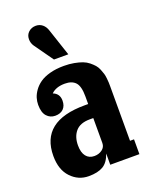

<svg xmlns="http://www.w3.org/2000/svg" viewBox="-141 -812 712 904"><g transform="rotate(-20 215.0 -359.5)"><path d="M250 -556.2H178.2L110.8 -650.9Q100.1 -666.5 100.1 -686Q100.1 -707.5 115 -721.2Q129.9 -734.9 151.9 -734.9Q170.4 -734.9 184.6 -723.4Q198.7 -711.9 205.1 -690.9ZM383.8 -347.2V-74.2H403.8V0H257.8V-56.2Q244.1 -15.6 217.5 0.2Q190.9 16.1 145 16.1Q93.3 16.1 56.6 -22.5Q20 -61 20 -129.9Q20 -304.2 240.2 -304.2H257.8V-342.8Q257.8 -393.6 240 -412.8Q222.2 -432.1 187 -432.1Q142.1 -432.1 118.2 -408.2Q149.9 -396 149.9 -360.8Q149.9 -334.5 135 -319.8Q120.1 -305.2 94.2 -305.2Q68.8 -305.2 52 -323.7Q35.2 -342.3 35.2 -380.9Q35.2 -397.9 40.3 -415Q45.4 -432.1 58.1 -450Q70.8 -467.8 90.1 -481.4Q109.4 -495.1 140.6 -503.7Q171.9 -512.2 210.9 -512.2Q238.8 -512.2 262.2 -507.8Q285.6 -503.4 302.5 -497.1Q319.3 -490.7 332.5 -480Q345.7 -469.2 354.2 -459.5Q362.8 -449.7 368.7 -435.5Q374.5 -421.4 377.4 -411.4Q380.4 -401.4 381.8 -387Q383.3 -372.6 383.5 -365.7Q383.8 -358.9 383.8 -347.2ZM202.1 -64Q224.6 -64 241.2 -76.2Q257.8 -88.4 257.8 -108.9V-233.9H240.2Q191.9 -233.9 168.9 -207.3Q146 -180.7 146 -137.2Q146 -101.6 160.9 -82.8Q175.8 -64 202.1 -64Z"/></g></svg>

Font: Margherita Black
Style: Regular
Weight: 900
Designer: James Puckett
Foundry: Dunwich Type Founders
Version: Version 1.008;hotconv 1.0.109;makeotfexe 2.5.65596